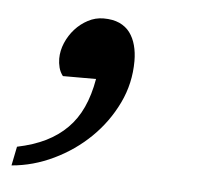

<svg xmlns="http://www.w3.org/2000/svg" viewBox="-89 -158 403 363"><g transform="rotate(5 112.5 24.0)"><path d="M159.2 -46.9Q159.2 -4.4 141.1 33.2Q123 70.8 93 100.1Q63 129.4 24.4 147.9Q-14.2 166.5 -55.2 169.9L-47.9 133.8Q-17.1 127.4 6.1 116Q29.3 104.5 46.1 87.6Q63 70.8 73.7 47.4Q84.5 23.9 89.8 -6.8H26.9Q21.5 -13.7 19.3 -22.2Q17.1 -30.8 17.1 -39.1Q17.1 -54.2 23.4 -69.1Q29.8 -84 40.3 -95.7Q50.8 -107.4 64.7 -114.7Q78.6 -122.1 94.2 -122.1Q111.8 -122.1 124.3 -116.5Q136.7 -110.8 144.3 -100.6Q151.9 -90.3 155.5 -76.7Q159.2 -63 159.2 -46.9Z"/></g></svg>

Font: Charis SIL
Style: Italic
Weight: 400
Italic angle: -11°
Foundry: SIL International
Version: Version 4.112